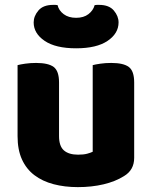

<svg xmlns="http://www.w3.org/2000/svg" viewBox="-20 -751 622 787"><path d="M52 -484Q63 -487 83.5 -490Q104 -493 128 -493Q178 -493 200 -476.5Q222 -460 222 -413V-193Q222 -152 242 -134.5Q262 -117 300 -117Q323 -117 337.5 -121Q352 -125 360 -129V-484Q371 -487 391.5 -490Q412 -493 436 -493Q486 -493 508 -476.5Q530 -460 530 -413V-104Q530 -54 488 -29Q453 -7 404.5 4.5Q356 16 299 16Q245 16 199.5 4Q154 -8 121 -33Q88 -58 70 -97.5Q52 -137 52 -193ZM292 -678Q323 -678 342.5 -693Q362 -708 368 -730Q373 -731 377 -731Q381 -731 386 -731Q427 -731 446.5 -708Q466 -685 466 -659Q466 -614 421 -583.5Q376 -553 292 -553Q208 -553 163 -583.5Q118 -614 118 -659Q118 -685 137.5 -708Q157 -731 198 -731Q203 -731 207 -731Q211 -731 216 -730Q221 -708 241 -693Q261 -678 292 -678Z"/></svg>

Font: Baloo Tammudu 2 ExtraBold
Style: Regular
Weight: 800
Designer: Maithili Shingre, Omkar Shende and Ek Type
Foundry: Ek Type
Version: Version 1.640;hotconv 1.0.111;makeotfexe 2.5.65597; ttfautoh